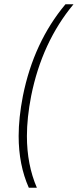

<svg xmlns="http://www.w3.org/2000/svg" viewBox="-20 -762 367 906"><path d="M154 124H116Q68 16 68 -120Q68 -206 88 -309Q139 -563 289 -742H327Q178 -563 127 -309Q107 -206 107 -120Q107 15 154 124Z"/></svg>

Font: Argentum Sans ExtraLight
Style: Italic
Weight: 200
Italic angle: -11°
Designer: Julieta Ulanovsky (font), Cristiano Sobral (main changes and remaster)
Foundry: Julieta Ulanovsky (font), Cristiano Sobral (main changes and remaster)
Version: Version 2.007;June 15, 2022;FontCreator 14.0.0.2814 64-bit; 